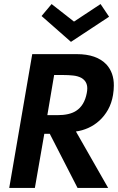

<svg xmlns="http://www.w3.org/2000/svg" viewBox="-20 -927 582 947"><path d="M513.5 0H362.5L225.5 -267H198.5L152 0H25.5L139 -660H359Q456.5 -660 505 -609Q542 -568 541.5 -505Q541.5 -483.5 537.5 -458.5Q530.5 -417.5 512.8 -386Q495 -354.5 470.2 -332Q445.5 -309.5 415.5 -296Q385.5 -282.5 354.5 -278.5ZM262.5 -359Q322.5 -359 355 -380Q396.5 -406.5 408 -468Q410.5 -481 410.5 -491Q410.5 -526 381 -543Q364 -552 340.8 -554.5Q317.5 -557 292 -557H247L213.5 -359ZM330 -720.5 185 -848 234.5 -907 345 -820.5 476 -907 518 -844.5Z"/></svg>

Font: Lucymar Sans SemiBold
Style: Italic
Weight: 600
Italic angle: -10°
Foundry: The League of Moveable Type (original font) / Main changes by Cristiano Sobral with portions from Mirco Monsees
Version: Version 2.00;August 30, 2020;FontCreator 13.0.0.2681 64-bit